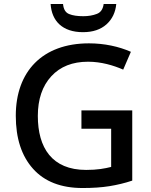

<svg xmlns="http://www.w3.org/2000/svg" viewBox="-20 -944 767 974"><path d="M505.9 -923.8C502.4 -897.9 491.2 -880.9 471.2 -873.5C451.2 -865.7 428.2 -861.8 402.8 -861.8C373 -861.8 349.1 -865.2 331.1 -872.6C313 -879.4 302.2 -896.5 299.8 -923.8H236.8C242.2 -837.4 296.9 -780.8 400.9 -780.8C450.7 -780.8 490.2 -793.9 520 -820.3C549.3 -846.7 565.9 -881.3 569.8 -923.8ZM393.1 -291H543.9V-97.2C510.7 -88.9 474.1 -82 417 -82C243.2 -82 171.9 -194.8 171.9 -356C171.9 -440.4 194.8 -507.8 240.2 -557.1C285.6 -606.4 347.7 -630.9 426.8 -630.9C493.7 -630.9 555.7 -612.3 605 -590.8L644 -681.2C583 -708 509.8 -724.1 431.2 -724.1C194.8 -724.1 60.1 -581.1 60.1 -356.9C60.1 -242.2 89.4 -152.8 147.5 -87.9C205.6 -22.9 289.6 9.8 398.9 9.8C449.7 9.8 495.1 6.8 534.7 0.5C574.2 -5.9 613.3 -15.1 650.9 -27.8V-383.8H393.1Z"/></svg>

Font: Noto Reveo Sans
Style: Regular
Weight: 500
Designer: Monotype Design Team
Foundry: Monotype Imaging Inc.
Version: Version 2.007